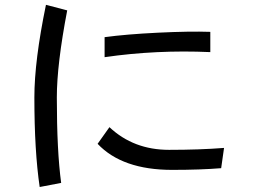

<svg xmlns="http://www.w3.org/2000/svg" viewBox="-20 -749 1040 777"><path d="M119.1 -354.5Q119.1 -502.9 166 -729.5L252 -707Q210 -488.3 210 -354.5Q210 -137.7 227.5 -8.8L140.6 7.8Q119.1 -137.7 119.1 -354.5ZM403.3 -517.6V-598.6Q490.2 -610.4 618.7 -616.7Q747.1 -623 831.1 -620.1V-538.1Q612.3 -547.9 403.3 -517.6ZM375 -167 422.9 -234.4Q520.5 -142.6 664.1 -142.6Q788.1 -142.6 886.7 -150.4L875 -68.4Q792 -61.5 676.8 -61.5Q474.6 -61.5 375 -167Z"/></svg>

Font: Gothic A1 Medium
Style: Regular
Weight: 500
Designer: HanYang I&C Co.,Ltd.
Foundry: HanYang I&C Co.,Ltd.
Version: Version 2.50